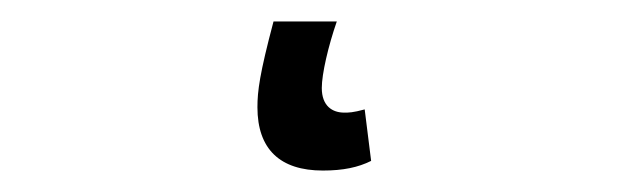

<svg xmlns="http://www.w3.org/2000/svg" viewBox="-20 42 582 179"><path d="M281 201C300 201 314 198 326 192L320 144C309 147 305 147 301 147C290 147 280 141 280 124C280 111 286 85 294 62H235C222 111 220 127 220 142C220 181 241 201 281 201Z"/></svg>

Font: Source Sans Pro
Style: Italic
Weight: 400
Italic angle: -11°
Designer: Paul D. Hunt
Foundry: Adobe Systems Incorporated
Version: Version 3.006;hotconv 1.0.111;makeotfexe 2.5.65597